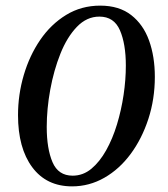

<svg xmlns="http://www.w3.org/2000/svg" viewBox="-20 -650 598 682"><path d="M236 12Q145 12 94.5 -56Q44 -124 44 -241Q44 -314 64.5 -383.5Q85 -453 123 -508.5Q161 -564 215 -597Q269 -630 336 -630Q403 -630 446 -596.5Q489 -563 509.5 -506Q530 -449 530 -377Q530 -298 507 -227.5Q484 -157 444 -103Q404 -49 350.5 -18.5Q297 12 236 12ZM333 -591Q288 -591 253 -554.5Q218 -518 194.5 -459Q171 -400 158.5 -331.5Q146 -263 146 -199Q146 -122 166.5 -74Q187 -26 238 -26Q275 -26 304.5 -50.5Q334 -75 357 -116Q380 -157 395.5 -208Q411 -259 419 -313Q427 -367 427 -417Q427 -494 406 -542.5Q385 -591 333 -591Z"/></svg>

Font: Tiro Gurmukhi
Style: Italic
Weight: 400
Italic angle: -11°
Designer: Gurmukhi: John Hudson & Fiona Ross, assisted by Paul Hanslow. Latin: John Hudson with Paul Hanslow, assisted by Kaja Soj
Foundry: Tiro Typeworks Ltd.
Version: Version 1.52